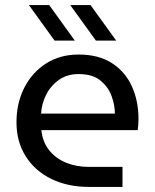

<svg xmlns="http://www.w3.org/2000/svg" viewBox="-20 -737 610 757"><path d="M332 0Q247 0 182.5 -31.5Q118 -63 81.5 -120.5Q45 -178 45 -255Q45 -331 76 -391.5Q107 -452 162 -487Q217 -522 290 -522Q369 -522 421.5 -488Q474 -454 500 -396.5Q526 -339 526 -268Q526 -244 523 -224H143Q148 -177 174 -144.5Q200 -112 240.5 -95.5Q281 -79 330 -79H463V0ZM142 -289H433Q433 -322 420 -358Q407 -394 376 -419.5Q345 -445 290 -445Q244 -445 211.5 -421.5Q179 -398 161.5 -362.5Q144 -327 142 -289ZM358 -577 257 -717H337L438 -577ZM195 -577 94 -717H174L275 -577Z"/></svg>

Font: MuseoModerno
Style: Regular
Weight: 400
Designer: Pablo Cosgaya, Héctor Gatti, Marcela Romero, and the Authors of The MuseoModerno Project.
Foundry: Omnibus-Type Team
Version: Version 1.001